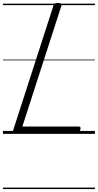

<svg xmlns="http://www.w3.org/2000/svg" viewBox="-20 -910 665 1305"><path d="M90 0Q61 0 69 -23L343 -871Q346 -881 352.5 -885.5Q359 -890 374 -890Q389 -890 395 -885.5Q401 -881 397 -870L132 -50H514Q525 -50 527 -44Q529 -38 525 -25Q522 -12 515.5 -6Q509 0 499 0ZM0 365H625V375H0ZM0 -20H625V0H0ZM0 -505H625V-500H0ZM0 -885H625V-875H0Z"/></svg>

Font: Playwrite DK Loopet Guides
Style: Regular
Weight: 400
Designer: Veronika Burian, José Scaglione
Foundry: TypeTogether
Version: Version 1.003